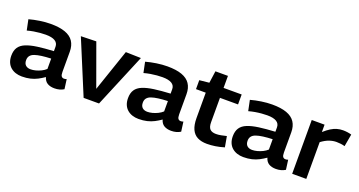

<svg xmlns="http://www.w3.org/2000/svg" viewBox="-41 -1234 3392 1815"><g transform="rotate(20 1655.5 -326.0)"><path d="M31 -142Q31 -193 52.5 -225.5Q74 -258 119 -276.5Q164 -295 232.5 -304.5Q301 -314 395 -319V-363Q395 -401 363.5 -420Q332 -439 271 -439Q246 -439 215 -436.5Q184 -434 151.5 -428.5Q119 -423 87 -414L65 -520Q115 -534 172 -542.5Q229 -551 280 -551Q369 -551 426 -530.5Q483 -510 510.5 -468.5Q538 -427 538 -365V-162Q538 -130 547.5 -118.5Q557 -107 572 -107Q578 -107 585.5 -108Q593 -109 599 -112L612 -15Q593 -3 569.5 3.5Q546 10 519 10Q476 10 447.5 -7Q419 -24 408 -63Q378 -42 345.5 -25Q313 -8 275 1Q237 10 191 10Q157 10 128 0.5Q99 -9 77 -28Q55 -47 43 -75.5Q31 -104 31 -142ZM177 -150Q177 -116 195.5 -99Q214 -82 246 -82Q269 -82 296 -89Q323 -96 349.5 -109Q376 -122 395 -140V-244Q342 -242 301 -236.5Q260 -231 232.5 -221.5Q205 -212 191 -194.5Q177 -177 177 -150Z M810 0 586 -539 740 -543 893 -121 1037 -543 1190 -539 965 0Z M1205 -142Q1205 -193 1226.5 -225.5Q1248 -258 1293 -276.5Q1338 -295 1406.5 -304.5Q1475 -314 1569 -319V-363Q1569 -401 1537.5 -420Q1506 -439 1445 -439Q1420 -439 1389 -436.5Q1358 -434 1325.5 -428.5Q1293 -423 1261 -414L1239 -520Q1289 -534 1346 -542.5Q1403 -551 1454 -551Q1543 -551 1600 -530.5Q1657 -510 1684.5 -468.5Q1712 -427 1712 -365V-162Q1712 -130 1721.5 -118.5Q1731 -107 1746 -107Q1752 -107 1759.5 -108Q1767 -109 1773 -112L1786 -15Q1767 -3 1743.5 3.5Q1720 10 1693 10Q1650 10 1621.5 -7Q1593 -24 1582 -63Q1552 -42 1519.5 -25Q1487 -8 1449 1Q1411 10 1365 10Q1331 10 1302 0.5Q1273 -9 1251 -28Q1229 -47 1217 -75.5Q1205 -104 1205 -142ZM1351 -150Q1351 -116 1369.5 -99Q1388 -82 1420 -82Q1443 -82 1470 -89Q1497 -96 1523.5 -109Q1550 -122 1569 -140V-244Q1516 -242 1475 -236.5Q1434 -231 1406.5 -221.5Q1379 -212 1365 -194.5Q1351 -177 1351 -150Z M2053 10Q1996 10 1957 -10Q1918 -30 1898 -73.5Q1878 -117 1878 -186V-441H1780V-531L1878 -541L1895 -662H2021V-541H2203V-441H2021V-196Q2021 -148 2040.5 -127.5Q2060 -107 2102 -107Q2126 -107 2151.5 -112Q2177 -117 2206 -124L2225 -17Q2179 -3 2136 3.5Q2093 10 2053 10Z M2259 -142Q2259 -193 2280.5 -225.5Q2302 -258 2347 -276.5Q2392 -295 2460.5 -304.5Q2529 -314 2623 -319V-363Q2623 -401 2591.5 -420Q2560 -439 2499 -439Q2474 -439 2443 -436.5Q2412 -434 2379.5 -428.5Q2347 -423 2315 -414L2293 -520Q2343 -534 2400 -542.5Q2457 -551 2508 -551Q2597 -551 2654 -530.5Q2711 -510 2738.5 -468.5Q2766 -427 2766 -365V-162Q2766 -130 2775.5 -118.5Q2785 -107 2800 -107Q2806 -107 2813.5 -108Q2821 -109 2827 -112L2840 -15Q2821 -3 2797.5 3.5Q2774 10 2747 10Q2704 10 2675.5 -7Q2647 -24 2636 -63Q2606 -42 2573.5 -25Q2541 -8 2503 1Q2465 10 2419 10Q2385 10 2356 0.5Q2327 -9 2305 -28Q2283 -47 2271 -75.5Q2259 -104 2259 -142ZM2405 -150Q2405 -116 2423.5 -99Q2442 -82 2474 -82Q2497 -82 2524 -89Q2551 -96 2577.5 -109Q2604 -122 2623 -140V-244Q2570 -242 2529 -236.5Q2488 -231 2460.5 -221.5Q2433 -212 2419 -194.5Q2405 -177 2405 -150Z M3037 -541V-467Q3072 -498 3101 -516Q3130 -534 3159 -542.5Q3188 -551 3221 -551Q3242 -551 3264 -548Q3286 -545 3306 -539L3284 -415Q3263 -421 3241.5 -423.5Q3220 -426 3200 -426Q3165 -426 3128.5 -413.5Q3092 -401 3050 -370V0H2908V-541Z"/></g></svg>

Font: Georama SemiExpanded SemiBold
Style: Regular
Weight: 600
Width: 6
Designer: Jean-Baptiste Levee
Foundry: Production Type
Version: Version 1.001